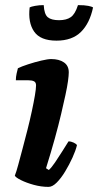

<svg xmlns="http://www.w3.org/2000/svg" viewBox="-20 -731 384 751"><path d="M170 0Q141 0 112 -8Q83 -16 62 -26.5Q41 -37 38 -44Q44 -59 51.5 -87Q59 -115 68.5 -150.5Q78 -186 87.5 -223.5Q97 -261 104.5 -296Q112 -331 116.5 -357.5Q121 -384 121 -397Q121 -409 113 -413Q105 -417 91 -417H42Q42 -430 45 -443.5Q48 -457 50 -464Q64 -471 90 -479.5Q116 -488 141.5 -494Q167 -500 180 -500Q211 -500 230 -487Q249 -474 249 -448Q249 -436 246 -414Q243 -392 236 -359.5Q229 -327 219 -284.5Q209 -242 194.5 -189.5Q180 -137 160 -73L171 -66Q182 -76 195.5 -96Q209 -116 223.5 -139Q238 -162 248 -178Q258 -178 268.5 -173Q279 -168 281 -163Q276 -142 263.5 -114.5Q251 -87 235 -60.5Q219 -34 202 -17Q185 0 170 0ZM201 -572Q138 -572 113.5 -607.5Q89 -643 96 -702Q101 -705 117 -708Q133 -711 151 -711Q153 -675 167 -663.5Q181 -652 211 -652Q240 -652 257 -664Q274 -676 285 -711Q311 -711 325.5 -708Q340 -705 344 -702Q331 -640 296.5 -606Q262 -572 201 -572Z"/></svg>

Font: Texturina 12pt ExtraBold
Style: Italic
Weight: 800
Italic angle: -11°
Designer: Guillermo Torres Carreño
Foundry: Omnibus-Type
Version: Version 1.002